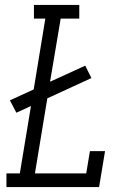

<svg xmlns="http://www.w3.org/2000/svg" viewBox="-20 -755 540 775"><path d="M6 0V-55H60L105 -327L46 -300L20 -350L116 -394L163 -680H117V-735H300V-680H225L182 -425L324 -490L349 -440L171 -358L121 -55H328L343 -145H404L380 0Z"/></svg>

Font: Iosevka Slab Light Oblique
Style: Regular
Weight: 300
Italic angle: -9°
Monospace: yes
Designer: Belleve Invis
Foundry: Belleve Invis
Version: Version 11.1.1; ttfautohint (v1.8.3)